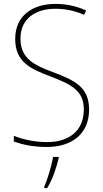

<svg xmlns="http://www.w3.org/2000/svg" viewBox="-20 -744 527 985"><path d="M437 -182C437 -298 363 -332 249 -375C159 -409 85 -441 85 -546C85 -648 162 -699 263 -699C307 -699 357 -692 411 -668L422 -690C375 -712 321 -724 265 -724C147 -724 58 -664 58 -544C58 -427 135 -391 236 -353C346 -311 410 -280 410 -182C410 -71 331 -15 223 -15C156 -15 97 -29 51 -47V-18C96 -2 149 10 221 10C345 10 437 -54 437 -182ZM281 68V61H252C246 103 222 181 207 214V221H222C250 175 269 118 281 68Z"/></svg>

Font: Noto Sans Gujarati UI SemiCondensed Thin
Style: Regular
Weight: 100
Width: 4
Designer: Jelle Bosma - Monotype Design Team, Universal Thirst
Foundry: Monotype Imaging Inc.
Version: Version 2.106